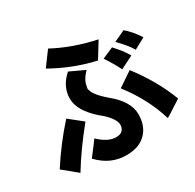

<svg xmlns="http://www.w3.org/2000/svg" viewBox="-183 -930 1285 1266"><g transform="rotate(-30 460.0 -297.0)"><path d="M580 -498Q413 -535 255 -624L334 -731Q475 -655 653 -617ZM831 -435Q814 -464 793.5 -488.5Q773 -513 740 -547Q768 -561 783 -567L825 -587Q869 -552 916 -481ZM270 -22Q280 -37 302 -65Q371 0 430 0Q466 0 480 -16Q496 -31 496 -60Q496 -83 472 -116Q448 -149 403 -184Q293 -281 293 -372Q293 -465 372 -534L484 -482Q431 -429 429 -377Q429 -379 427 -383V-377Q427 -352 450 -320.5Q473 -289 520 -249Q634 -156 634 -59Q634 29 584 81Q556 110 518.5 123.5Q481 137 430 137Q311 137 221 42Q246 8 270 -22ZM721 -384 689 -368Q664 -420 618 -490L703 -527Q732 -495 750 -472Q768 -449 787 -417ZM851 22Q839 30 823.5 40Q808 50 789 61Q736 -112 618 -264L655 -289Q721 -334 729 -339Q849 -183 912 -17Q899 -9 851 22ZM307 -191Q189 -46 109 86L60 45L2 -2Q94 -146 207 -271Z"/></g></svg>

Font: BM Euljiro oraeorae
Style: Regular
Weight: 400
Designer: Bongjin Kim; Bomjun Kim; Myungsoo Han; Hyesun Chae; Mikyoung Jeong; Wujin Sim; Minjae Kang; Suwha Jang;
Foundry: Sandoll Inc.
Version: Version 1.000;hotconv 1.0.109;makeexe 2.5.65596